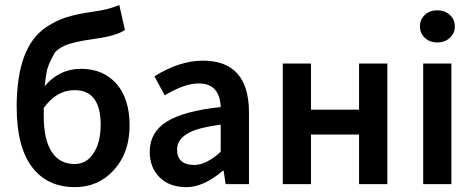

<svg xmlns="http://www.w3.org/2000/svg" viewBox="-20 -750 1932 782"><path d="M284.2 -82Q332 -82 360.8 -125.5Q389.6 -168.9 390.1 -241.2Q390.1 -383.3 283.2 -382.8Q210 -382.8 158.2 -310.1V-276.9Q158.2 -181.6 190.4 -131.8Q222.7 -82 284.2 -82ZM285.2 12.2Q172.4 12.2 109.9 -70.3Q47.9 -152.8 47.9 -314.9Q47.9 -559.6 168.5 -639.6Q210 -667 252.4 -680.2Q294.9 -693.4 360.8 -702.6Q426.8 -711.9 465.8 -730L488.8 -627.9Q454.6 -604 365.7 -591.8Q276.9 -579.6 243.2 -564Q210 -548.3 200.7 -531.2Q174.3 -483.4 169.9 -457Q165 -430.2 162.1 -398.9Q221.2 -469.7 310.5 -469.7Q399.9 -469.7 454.1 -409.2Q507.8 -348.1 507.8 -238.3Q507.8 -128.4 444.3 -58.1Q380.9 12.2 285.2 12.2Z M772 -78.1Q819.8 -78.1 878.9 -131.8V-242.2Q782.7 -230 741.9 -205.1Q701.2 -180.2 701.2 -141.1Q701.2 -78.1 772 -78.1ZM589.8 -131.8Q589.8 -210.9 658.9 -254.4Q728 -297.9 878.9 -314Q875 -410.2 789.1 -410.2Q731.9 -410.2 650.9 -361.8L608.9 -439Q710.9 -502.9 806.6 -502.9Q994.1 -502.9 994.1 -291V0H898.9L891.1 -54.2H887.2Q809.1 12.2 739.5 12.2Q669.9 12.2 629.9 -27.8Q589.8 -67.9 589.8 -131.8Z M1131.8 0V-491.2H1246.6V-303.2H1442.4V-491.2H1557.6V0H1442.4V-202.1H1246.6V0Z M1761.2 -577.1Q1730.5 -577.1 1710.4 -595.7Q1690.4 -614.3 1690.4 -642.6Q1690.4 -670.9 1710.4 -689.5Q1730.5 -708 1761.2 -708Q1791.5 -708 1812 -689.5Q1832.5 -670.9 1832.5 -642.6Q1832.5 -614.3 1812 -595.7Q1791.5 -577.1 1761.2 -577.1ZM1703.6 0V-491.2H1818.4V0Z"/></svg>

Font: SourceSansPro-Semibold
Style: Regular
Weight: 600
Designer: Paul D. Hunt
Foundry: Adobe Systems Incorporated
Version: Version 2.020;PS 2.0;hotconv 1.0.86;makeotf.lib2.5.63406